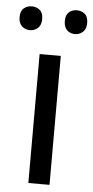

<svg xmlns="http://www.w3.org/2000/svg" viewBox="-64 -763 387 795"><g transform="rotate(5 129.5 -365.0)"><path d="M173 0H85V-536H173ZM-11 -681Q-11 -707 3 -718.5Q17 -730 36 -730Q55 -730 69 -718.5Q83 -707 83 -681Q83 -656 69 -643.5Q55 -631 36 -631Q17 -631 3 -643.5Q-11 -656 -11 -681ZM177 -681Q177 -707 190.5 -718.5Q204 -730 223 -730Q242 -730 256 -718.5Q270 -707 270 -681Q270 -656 256 -643.5Q242 -631 223 -631Q204 -631 190.5 -643.5Q177 -656 177 -681Z"/></g></svg>

Font: Noto Sans Bassa Vah
Style: Regular
Weight: 400
Designer: Monotype Design Team
Foundry: Monotype Imaging Inc.
Version: Version 2.002